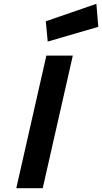

<svg xmlns="http://www.w3.org/2000/svg" viewBox="-20 -982 533 1002"><path d="M203 0 360 -692H222L65 0ZM493 -842 483 -962 219 -871 229 -765Z"/></svg>

Font: RazerF5
Style: Bold Italic
Weight: 700
Foundry: Razer Inc.
Version: Version 2